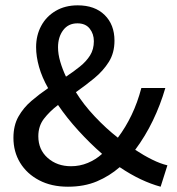

<svg xmlns="http://www.w3.org/2000/svg" viewBox="-20 -687 662 719"><path d="M234.4 12.2Q172.4 12.2 126.5 -12Q80.6 -36.1 55.4 -77.4Q30.3 -118.7 30.3 -170.9Q30.3 -217.3 49.1 -250.5Q67.9 -283.7 97.7 -309.1Q127.4 -334.5 160.2 -356.9Q137.2 -397.5 126.2 -436.5Q115.2 -475.6 115.2 -510.3Q115.2 -554.7 134.3 -590.1Q153.3 -625.5 188.5 -646.2Q223.6 -667 271 -667Q335 -667 371.8 -630.9Q408.7 -594.7 408.7 -534.7Q408.7 -488.8 387.5 -455.1Q366.2 -421.4 333.3 -394.3Q300.3 -367.2 264.2 -341.8Q292 -296.4 334.7 -251Q377.4 -205.6 421.4 -171.4Q450.7 -210.4 472.9 -256.8Q495.1 -303.2 509.3 -357.4H599.1Q580.6 -293.9 552.5 -235.6Q524.4 -177.2 486.3 -126Q519 -104.5 549.6 -89.4Q580.1 -74.2 606.9 -67.9L581.5 12.2Q545.4 2.4 507.1 -15.6Q468.8 -33.7 428.2 -61Q390.1 -27.8 342.8 -7.8Q295.4 12.2 234.4 12.2ZM246.1 -64.5Q278.8 -64.5 308.8 -76.9Q338.9 -89.4 362.3 -110.8Q316.9 -150.4 273.7 -197.8Q230.5 -245.1 197.3 -293.9Q165.5 -269.5 144.5 -242.2Q123.5 -214.8 123.5 -176.8Q123.5 -126.5 158.7 -95.5Q193.8 -64.5 246.1 -64.5ZM227.1 -399.9Q255.9 -418.9 279.5 -438Q303.2 -457 317.4 -479.7Q331.5 -502.4 331.5 -532.7Q331.5 -560.1 315.9 -579.8Q300.3 -599.6 270 -599.6Q235.8 -599.6 216.6 -574Q197.3 -548.3 197.3 -509.8Q197.3 -484.4 205.6 -456.1Q213.9 -427.7 227.1 -399.9Z"/></svg>

Font: Varta Light SemiBold
Style: Regular
Weight: 600
Version: Version 1.004